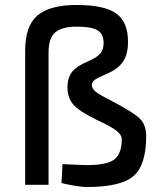

<svg xmlns="http://www.w3.org/2000/svg" viewBox="-20 -742 652 771"><path d="M175 0H81V-538Q81 -638 130.5 -680Q180 -722 288 -722Q399 -722 446.5 -688Q494 -654 494 -575Q494 -524 474 -494.5Q454 -465 412 -447Q372 -430 360.5 -421.5Q349 -413 349 -400Q349 -386 364.5 -373.5Q380 -361 439 -331Q515 -291 541 -266Q567 -241 567 -195Q567 -79 516 -35Q465 9 329 9Q313 9 287.5 5Q262 1 244 -3L227 -7L231 -83Q312 -79 329 -79Q411 -79 440 -102.5Q469 -126 469 -183Q469 -200 448.5 -216.5Q428 -233 366 -262Q298 -295 274.5 -322Q251 -349 251 -391Q251 -431 270 -454Q289 -477 332 -495Q371 -512 383.5 -528Q396 -544 396 -569Q396 -606 371.5 -620.5Q347 -635 288 -635Q230 -635 202.5 -612.5Q175 -590 175 -531Z"/></svg>

Font: TitilliumText22L Lt
Style: Medium
Weight: 500
Designer: Campivisivi
Foundry: Campivisivi
Version: 1.000